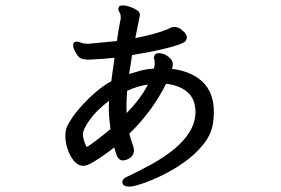

<svg xmlns="http://www.w3.org/2000/svg" viewBox="-20 -598 1040 711"><path d="M404 -384Q355 -379 309 -377Q291 -377 279 -382Q269 -386 256 -411Q251 -422 251 -430Q251 -438 254.5 -441Q258 -444 264 -444Q270 -444 286 -438Q293 -436 308 -436Q385 -443 413 -446Q417 -478 421.5 -500Q426 -522 427 -529V-533Q427 -546 422.5 -552.5Q418 -559 418 -563Q418 -567 421 -574Q426 -578 435.5 -578Q445 -578 459 -573.5Q473 -569 485.5 -561.5Q498 -554 498 -544Q498 -539 495 -526Q490 -501 481 -457Q547 -469 599 -489Q603 -490 607 -493Q615 -498 626.5 -498Q638 -498 647.5 -491.5Q657 -485 666 -475Q672 -466 672 -459.5Q672 -453 667 -446Q656 -433 582 -416Q541 -406 469 -394Q466 -375 463.5 -357Q461 -339 458 -324Q475 -329 497.5 -335.5Q520 -342 550 -344Q553 -354 553 -364L552 -377Q552 -378 551 -380Q550 -382 550 -385Q550 -388 553 -394Q556 -401 569 -401Q593 -401 614 -378Q620 -369 620 -360.5Q620 -352 617 -343Q688 -334 729 -296Q772 -256 772 -183Q772 -165 769 -143Q763 -101 734 -64.5Q705 -28 664.5 1Q624 30 582 50.5Q540 71 506.5 82Q473 93 459 93Q433 93 433 76Q433 63 454 55Q498 34 542.5 9.5Q587 -15 623.5 -44.5Q660 -74 682 -109.5Q704 -145 704 -186Q704 -194 701 -210Q698 -226 687.5 -242Q677 -258 654.5 -270.5Q632 -283 595 -288Q546 -188 459 -103Q462 -89 474 -54Q476 -47 476 -42Q476 -16 447 -6Q440 -4 435 -4Q420 -4 413 -21Q408 -33 403 -52Q364 -21 324 3Q302 16 289 16Q269 16 254 -2Q239 -20 230.5 -45.5Q222 -71 222 -94Q222 -117 229 -131Q245 -163 273.5 -196Q302 -229 333.5 -256Q365 -283 392 -297ZM449 -179Q501 -233 528 -285Q489 -279 451 -262Q447 -213 449 -179ZM389 -120Q383 -169 383 -189.5Q383 -210 384 -225Q338 -190 312.5 -154.5Q287 -119 287 -100Q287 -83 300 -55Q301 -55 302 -55Q304 -55 306 -56Q345 -83 389 -120Z"/></svg>

Font: Moon Stars Kai HW
Style: Bold
Weight: 700
Designer: GuiWonder
Version: Version 1.101